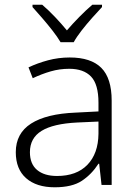

<svg xmlns="http://www.w3.org/2000/svg" viewBox="-20 -785 576 815"><path d="M276 -541Q366 -541 410 -497Q454 -453 454 -358V0H411L401 -90H398Q369 -45 327.5 -17.5Q286 10 212 10Q135 10 91 -28.5Q47 -67 47 -139Q47 -219 112 -260.5Q177 -302 301 -307L398 -312V-349Q398 -427 366.5 -460Q335 -493 274 -493Q233 -493 195 -482Q157 -471 119 -453L101 -499Q139 -517 183.5 -529Q228 -541 276 -541ZM308 -265Q206 -260 156.5 -229.5Q107 -199 107 -139Q107 -89 137.5 -63.5Q168 -38 222 -38Q305 -38 351 -85.5Q397 -133 398 -217V-269ZM237 -606Q224 -628 203 -655Q182 -682 159 -708.5Q136 -735 118 -755V-765H159Q186 -742 213.5 -713Q241 -684 264 -656Q288 -684 316.5 -713Q345 -742 372 -765H413V-755Q394 -735 370.5 -708.5Q347 -682 326 -655Q305 -628 293 -606Z"/></svg>

Font: Noto Sans Bengali UI Light
Style: Regular
Weight: 300
Designer: Jelle Bosma - Monotype Design Team
Foundry: Monotype Imaging Inc.
Version: Version 2.003; ttfautohint (v1.8.4.7-5d5b)